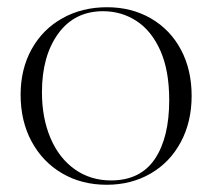

<svg xmlns="http://www.w3.org/2000/svg" viewBox="-20 -498 587 531"><path d="M37 -236Q37 -307 67.5 -362Q98 -417 152.5 -447.5Q207 -478 276 -478Q344 -478 397.5 -447Q451 -416 480.5 -360.5Q510 -305 510 -233Q510 -161 480 -105Q450 -49 396.5 -18Q343 13 275 13Q206 13 152 -18.5Q98 -50 67.5 -106.5Q37 -163 37 -236ZM448 -221Q448 -303 423.5 -358Q399 -413 357.5 -440Q316 -467 265 -467Q186 -467 141 -405Q96 -343 96 -243Q96 -172 119.5 -116.5Q143 -61 186.5 -30Q230 1 287 1Q368 1 408 -58Q448 -117 448 -221Z"/></svg>

Font: Cormorant SC Light
Style: Regular
Weight: 300
Designer: Christian Thalmann (Catharsis Fonts)
Foundry: Catharsis Fonts
Version: Version 4.000